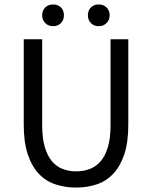

<svg xmlns="http://www.w3.org/2000/svg" viewBox="-20 -833 685 865"><path d="M323 12Q273 12 229.5 -2.5Q186 -17 154.5 -50.5Q123 -84 105 -138Q87 -192 87 -271V-656H170V-269Q170 -210 182 -170Q194 -130 214.5 -106Q235 -82 263 -71.5Q291 -61 323 -61Q356 -61 384 -71.5Q412 -82 433 -106Q454 -130 466 -170Q478 -210 478 -269V-656H558V-271Q558 -192 540 -138Q522 -84 490.5 -50.5Q459 -17 416 -2.5Q373 12 323 12ZM219 -715Q198 -715 184 -729Q170 -743 170 -764Q170 -786 184 -799.5Q198 -813 219 -813Q241 -813 254.5 -799.5Q268 -786 268 -764Q268 -743 254.5 -729Q241 -715 219 -715ZM425 -715Q403 -715 389.5 -729Q376 -743 376 -764Q376 -786 389.5 -799.5Q403 -813 425 -813Q446 -813 460 -799.5Q474 -786 474 -764Q474 -743 460 -729Q446 -715 425 -715Z"/></svg>

Font: Source Sans Pro
Style: Regular
Weight: 400
Designer: Paul D. Hunt
Foundry: Adobe Systems Incorporated
Version: Version 2.021;PS 2.000;hotconv 1.0.86;makeotf.lib2.5.63406